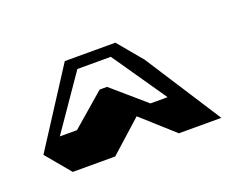

<svg xmlns="http://www.w3.org/2000/svg" viewBox="-54 -797 575 442"><g transform="rotate(-20 234.0 -576.0)"><path d="M305 -639 425 -453H321L243 -523L165 -453H61L11 -513L131 -699H255ZM152 -672 61 -540H103L184 -610H202L283 -540H325L234 -672Z"/></g></svg>

Font: Ewert
Style: Regular
Weight: 400
Designer: Johan Kallas, Mihkel Virkus
Foundry: Johan Kallas, Mihkel Virkus
Version: Version 1.001